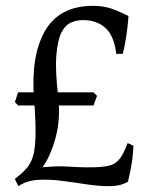

<svg xmlns="http://www.w3.org/2000/svg" viewBox="-20 -624 510 659"><path d="M401 -439H379Q372 -500 342.5 -527.5Q313 -555 264 -555Q244 -555 224.5 -547Q205 -539 191.5 -513.5Q178 -488 173.5 -435Q169 -382 180 -291Q188 -215 171 -152Q154 -89 126 -50Q171 -54 197.5 -53Q224 -52 247.5 -50.5Q271 -49 308 -50Q338 -51 357 -56Q376 -61 390 -78Q404 -95 418 -133L438 -124Q436 -82 429.5 -48.5Q423 -15 419 0Q393 15 355.5 15Q318 15 276 8.5Q234 2 191 -3.5Q148 -9 109.5 -6.5Q71 -4 43 15L31 -10Q55 -28 70.5 -45.5Q86 -63 93.5 -88.5Q101 -114 102 -160Q103 -206 97 -282Q85 -432 134.5 -518Q184 -604 300 -604Q326 -604 350.5 -598Q375 -592 421 -569Q420 -553 417 -527Q414 -501 409.5 -476.5Q405 -452 401 -439ZM301 -262H42L31 -274Q34 -281 36.5 -290Q39 -299 42 -307H301L313 -295Z"/></svg>

Font: ChillKai
Style: Regular
Weight: 400
Designer: ChillType
Foundry: 寒蝉字型
Version: Version 2.000